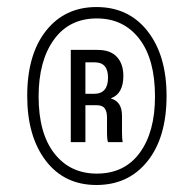

<svg xmlns="http://www.w3.org/2000/svg" viewBox="-20 -757 557 551"><path d="M256.8 -226.1Q164.6 -226.1 111.3 -295.9Q58.1 -365.7 58.1 -481.9Q58.1 -600.6 112.1 -668.7Q166 -736.8 256.8 -736.8Q349.6 -736.8 403.8 -667.2Q458 -597.7 458 -481.9Q458 -362.8 403.3 -294.4Q348.6 -226.1 256.8 -226.1ZM90.8 -480Q90.8 -374.5 136 -316.7Q181.2 -258.8 257.8 -258.8Q337.4 -258.8 381.1 -318.6Q424.8 -378.4 424.8 -480Q424.8 -587.4 379.6 -645.8Q334.5 -704.1 257.8 -704.1Q178.7 -704.1 134.8 -643.3Q90.8 -582.5 90.8 -480ZM183.1 -349.1V-613.8H259.8Q296.9 -613.8 315.4 -593.8Q334 -573.7 334 -539.1Q334 -488.3 298.8 -475.1V-474.1Q330.1 -465.3 330.1 -424.8V-377.9Q330.1 -357.9 332 -349.1H290Q287.1 -356 287.1 -378.9V-419.9Q287.1 -437 280.5 -446Q273.9 -455.1 256.8 -455.1H225.1V-349.1ZM225.1 -487.8H250Q290 -487.8 290 -534.2Q290 -578.1 252 -578.1H225.1Z"/></svg>

Font: Lumene Sans Condensed
Style: Regular
Weight: 400
Width: 3
Designer: Deni Anggara
Version: Version 1.003;Glyphs 3.1.2 (3151)